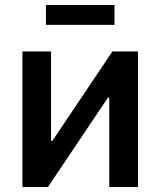

<svg xmlns="http://www.w3.org/2000/svg" viewBox="-20 -753 646 773"><path d="M535.6 0H419.9V-359.9H414.6L172.9 0H70.3V-545.9H185.5V-186H190.9L432.6 -545.9H535.6ZM440.9 -732.9V-652.8H165V-732.9Z"/></svg>

Font: Inter
Style: 540
Weight: 540
Designer: Rasmus Andersson
Foundry: rsms
Version: Version 4.001;git-66647c0bb